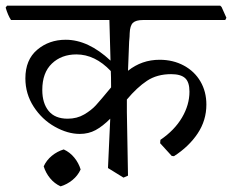

<svg xmlns="http://www.w3.org/2000/svg" viewBox="-40 -596 823 681"><path d="M420 -478Q420 -468 418 -448L414 -345Q463 -384 526 -384Q574 -384 612 -363.5Q650 -343 671 -307Q692 -271 692 -225Q692 -169 661 -122.5Q630 -76 577 -42L569 -43L528 -88L529 -100Q579 -134 605.5 -179Q632 -224 632 -271Q632 -305 616.5 -319Q601 -333 567 -333Q517 -333 481.5 -309.5Q446 -286 410 -243V-198L414 27L398 34L343 0L351 -175Q324 -148 299 -134.5Q274 -121 243 -121Q200 -121 154.5 -146.5Q109 -172 79.5 -217.5Q50 -263 50 -318Q50 -384 92 -419.5Q134 -455 193 -455Q273 -455 352 -381L348 -525H-1Q-12 -542 -20 -569L-15 -576H741L746 -571L763 -533L759 -525H467Q442 -525 431.5 -515Q421 -505 420 -478ZM354 -286V-291Q354 -324 353 -344Q297 -403 231 -403Q178 -403 144 -370.5Q110 -338 110 -277Q110 -230 132.5 -202.5Q155 -175 200 -175Q233 -175 258.5 -190Q284 -205 300 -222.5Q316 -240 354 -286ZM246 5Q236 27 217 42.5Q198 58 175 65Q153 55 137.5 36Q122 17 115 -6Q125 -28 144 -43.5Q163 -59 186 -66Q208 -56 223.5 -37Q239 -18 246 5Z"/></svg>

Font: Sahitya
Style: Regular
Weight: 400
Designer: Juan Pablo del Peral
Foundry: Juan Pablo del Peral (http://www.huertatipografica.com)
Version: Version 1.001;PS 001.000;hotconv 1.0.70;makeotf.lib2.5.58329